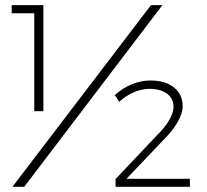

<svg xmlns="http://www.w3.org/2000/svg" viewBox="-20 -719 798 739"><path d="M24.9 -668V-699.2H147V-291H111.8V-668ZM27.8 0 561 -699.2H605L73.2 0ZM421.9 -353Q450.7 -379.4 486.6 -394.3Q522.5 -409.2 559.1 -409.2Q616.2 -409.2 649.7 -382.3Q683.1 -355.5 683.1 -310.1Q683.1 -282.7 663.3 -248.5Q643.6 -214.4 608.9 -180.2L466.8 -30.8H710.9V0H424.8V-29.8L585 -199.2Q614.3 -227.5 631.1 -256.6Q647.9 -285.6 647.9 -307.1Q647.9 -339.4 623.3 -358.2Q598.6 -377 555.2 -377Q525.4 -377 494.4 -363.5Q463.4 -350.1 439 -327.1Z"/></svg>

Font: Montserrat Ultra Light
Style: Regular
Weight: 200
Designer: Julieta Ulanovsky
Foundry: Julieta Ulanovsky
Version: Version 3.001;PS 003.001;hotconv 1.0.70;makeotf.lib2.5.58329